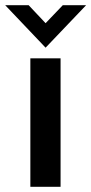

<svg xmlns="http://www.w3.org/2000/svg" viewBox="-52 -717 350 737"><path d="M180.5 0H64.5V-493H180.5ZM123 -534 -32 -697H58L123 -628L189 -697H278.5Z"/></svg>

Font: Acari Sans Neue
Style: Bold
Weight: 700
Designer: Alfredo Marco Pradil (font), Cristiano Sobral (main changes)
Foundry: Hanken Design Co. (font), Cristiano Sobral (main changes)
Version: Version 2.459;March 19, 2022;FontCreator 14.0.0.2808 64-bit;